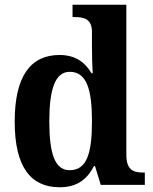

<svg xmlns="http://www.w3.org/2000/svg" viewBox="-20 -780 647 810"><path d="M232 10C305 10 348 -24 376 -79H381L405 0H591V-52H584C539 -52 513 -66 513 -128V-760H286V-708H293C334 -708 368 -701 368 -645V-582C368 -545 369 -502 371 -471H366C340 -515 301 -548 231 -548C110 -548 42 -460 42 -267C42 -75 110 10 232 10ZM274 -62C212 -62 188 -130 188 -268C188 -402 212 -477 274 -477C346 -477 368 -402 368 -269C368 -132 346 -62 274 -62Z"/></svg>

Font: Noto Serif SemiCondensed
Style: Bold
Weight: 700
Width: 4
Designer: Monotype Design Team
Foundry: Monotype Imaging Inc.
Version: Version 2.015